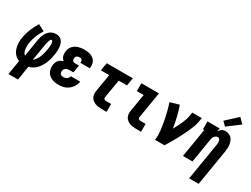

<svg xmlns="http://www.w3.org/2000/svg" viewBox="-74 -1496 3148 2412"><g transform="rotate(30 1500.0 -290.0)"><path d="M91 205 125 -4Q87 -17 60 -46.5Q33 -76 20 -114.5Q7 -153 5.5 -195.5Q4 -238 11 -279Q17 -312 26.5 -344.5Q36 -377 48.5 -408Q61 -439 77 -470Q93 -501 111 -530L205 -481Q189 -456 176 -429.5Q163 -403 152 -376Q141 -349 133 -321.5Q125 -294 120 -266Q116 -243 115.5 -220Q115 -197 118 -175Q121 -153 129.5 -132.5Q138 -112 155 -99L196 -350Q200 -371 205.5 -392Q211 -413 221 -433.5Q231 -454 245 -472.5Q259 -491 277.5 -504.5Q296 -518 317.5 -524Q339 -530 361 -530Q380 -530 398.5 -524.5Q417 -519 431 -507.5Q445 -496 454 -480Q463 -464 468.5 -446.5Q474 -429 476 -410Q478 -391 478 -371.5Q478 -352 476 -332.5Q474 -313 471 -294Q466 -264 458.5 -233.5Q451 -203 439.5 -174Q428 -145 411 -116.5Q394 -88 372 -64Q350 -40 322 -23Q294 -6 262 1L229 205ZM266 -103Q283 -115 295 -131Q307 -147 317 -164Q327 -181 334 -199Q341 -217 346 -235.5Q351 -254 355 -272.5Q359 -291 362 -310Q364 -319 365 -327.5Q366 -336 367 -345Q368 -354 368.5 -363Q369 -372 369 -380.5Q369 -389 368.5 -398Q368 -407 366 -415Q364 -423 359 -430.5Q354 -438 346 -438Q338 -438 333.5 -431Q329 -424 326 -417.5Q323 -411 321 -404Q319 -397 317 -390Q315 -383 313 -376.5Q311 -370 309.5 -363Q308 -356 307 -349Q306 -342 305 -335Z M706 8Q679 8 652.5 4Q626 0 602.5 -10Q579 -20 560 -37Q541 -54 530 -77Q519 -100 516 -126.5Q513 -153 517 -180Q520 -197 527 -214Q534 -231 547 -244.5Q560 -258 576.5 -267.5Q593 -277 610 -283Q597 -293 587.5 -306.5Q578 -320 573.5 -336Q569 -352 568.5 -370Q568 -388 571 -405Q574 -426 583 -446Q592 -466 607 -482Q622 -498 641.5 -509.5Q661 -521 682 -527Q703 -533 723.5 -535.5Q744 -538 765 -538Q789 -538 812.5 -535Q836 -532 857.5 -524Q879 -516 897 -502Q915 -488 926 -468.5Q937 -449 940.5 -425.5Q944 -402 940 -378Q940 -376 939.5 -373.5Q939 -371 939 -369H802Q802 -370 802 -370.5Q802 -371 802 -372Q804 -381 803 -391Q802 -401 797 -408.5Q792 -416 783.5 -420Q775 -424 765 -424Q756 -424 746.5 -422.5Q737 -421 728 -416.5Q719 -412 713 -403.5Q707 -395 706 -385Q704 -375 705.5 -364.5Q707 -354 712.5 -345.5Q718 -337 728 -333.5Q738 -330 748 -330H805L787 -221H730Q718 -221 705 -218.5Q692 -216 680.5 -209Q669 -202 662 -190Q655 -178 653 -165Q651 -153 653.5 -141Q656 -129 663.5 -121Q671 -113 682.5 -109.5Q694 -106 706 -106Q718 -106 731 -109Q744 -112 755 -119.5Q766 -127 773.5 -138.5Q781 -150 784 -163H920Q916 -138 906 -115.5Q896 -93 880.5 -72.5Q865 -52 844.5 -36Q824 -20 801 -10Q778 0 754 4Q730 8 706 8Z M1324 0Q1300 0 1275.5 -3Q1251 -6 1229.5 -14.5Q1208 -23 1190 -37.5Q1172 -52 1161.5 -72.5Q1151 -93 1149.5 -117.5Q1148 -142 1152 -166L1194 -416H1073L1092 -530H1471L1452 -416H1332L1287 -147Q1286 -140 1288 -133Q1290 -126 1296 -121.5Q1302 -117 1309 -115.5Q1316 -114 1324 -114H1396V0Z M1824 0Q1800 0 1775.5 -3Q1751 -6 1729.5 -14.5Q1708 -23 1690 -37.5Q1672 -52 1661.5 -72.5Q1651 -93 1649.5 -117.5Q1648 -142 1652 -166L1694 -416H1595V-530H1850L1787 -147Q1786 -140 1788 -133Q1790 -126 1796 -121.5Q1802 -117 1809 -115.5Q1816 -114 1824 -114H1896V0Z M2098 0Q2104 -33 2103.5 -65.5Q2103 -98 2099.5 -130Q2096 -162 2091.5 -193.5Q2087 -225 2081 -256.5Q2075 -288 2068.5 -318.5Q2062 -349 2054.5 -379.5Q2047 -410 2038 -440.5Q2029 -471 2019 -500L2148 -538Q2174 -465 2192 -388.5Q2210 -312 2223 -234Q2239 -263 2254.5 -293Q2270 -323 2283.5 -353Q2297 -383 2308 -414Q2319 -445 2324 -477L2333 -530H2471L2462 -477Q2455 -435 2440 -394Q2425 -353 2406.5 -313Q2388 -273 2368 -233Q2348 -193 2326.5 -154Q2305 -115 2282.5 -76.5Q2260 -38 2236 0Z M2712 205 2799 -324Q2801 -334 2802 -344.5Q2803 -355 2803 -365.5Q2803 -376 2801.5 -385.5Q2800 -395 2796 -404Q2792 -413 2784 -418.5Q2776 -424 2766 -424Q2753 -424 2740.5 -417.5Q2728 -411 2719.5 -400.5Q2711 -390 2706.5 -377Q2702 -364 2700 -352L2642 0H2504L2573 -416H2554V-530H2730L2721 -480Q2729 -493 2738.5 -504Q2748 -515 2760.5 -523.5Q2773 -532 2787 -535Q2801 -538 2814 -538Q2840 -538 2863.5 -528Q2887 -518 2903 -500Q2919 -482 2927.5 -458Q2936 -434 2939 -409Q2942 -384 2940 -358Q2938 -332 2934 -305L2850 205ZM2777 -583 2722 -637 2883 -785 2952 -715Z"/></g></svg>

Font: Iosevka Curly Slab HvObl
Style: Regular
Weight: 900
Italic angle: -9°
Monospace: yes
Designer: Belleve Invis
Foundry: Belleve Invis
Version: Version 11.1.0; ttfautohint (v1.8.3)